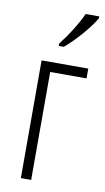

<svg xmlns="http://www.w3.org/2000/svg" viewBox="-87 -808 464 851"><g transform="rotate(10 144.5 -383.0)"><path d="M134.3 -606V-616.2Q195.8 -696.3 227.5 -766.1H288.6V-757.8Q270.5 -725.6 230.5 -679.2Q191.4 -634.8 157.2 -606ZM280.8 -529.8V-485.8H117.2V0H70.8V-529.8Z"/></g></svg>

Font: Germano
Style: Regular
Weight: 300
Width: 3
Foundry: Ascender Corporation
Version: Version 1.10; ttfautohint (v1.5)